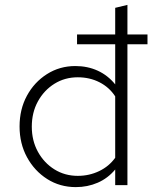

<svg xmlns="http://www.w3.org/2000/svg" viewBox="-20 -757 640 785"><path d="M290 8Q225 8 173 -25Q121 -58 90.5 -114Q60 -170 60 -240Q60 -310 90 -365.5Q120 -421 172 -454Q224 -487 288 -487Q338 -487 379.5 -468Q421 -449 451 -412V-576H295V-616H451V-725L501 -737V-616H583V-576H501V0H451V-64Q421 -28 379.5 -10Q338 8 290 8ZM298 -38Q345 -38 385.5 -57.5Q426 -77 451 -112V-363Q427 -400 387 -420.5Q347 -441 298 -441Q245 -441 202.5 -414.5Q160 -388 135 -342.5Q110 -297 110 -239Q110 -182 135 -136.5Q160 -91 202.5 -64.5Q245 -38 298 -38Z"/></svg>

Font: Red Hat Mono
Style: Regular
Weight: 300
Monospace: yes
Designer: Pentagram, MCKL
Foundry: Pentagram, MCKL
Version: Version 1.023